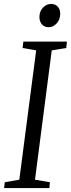

<svg xmlns="http://www.w3.org/2000/svg" viewBox="-20 -954 360 974"><path d="M1 0 4 -29.5 78 -42.5 163.5 -698.5 94.5 -710.5 98.5 -743H319.5L316 -710.5L242.5 -698.5L157.5 -42.5L233 -29.5L230.5 0ZM227.5 -816Q213.5 -816 202.8 -822.2Q192 -828.5 186 -840.5Q180 -852.5 180 -869Q180.5 -897.5 198.5 -915.8Q216.5 -934 239 -934Q259.5 -934 272.5 -920.8Q285.5 -907.5 285.5 -884Q285 -854 267.2 -835Q249.5 -816 227.5 -816Z"/></svg>

Font: Merriweather 60pt Light
Style: Italic
Weight: 300
Italic angle: -7.8°
Version: Version 2.101